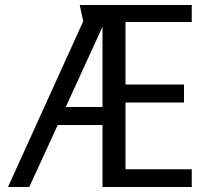

<svg xmlns="http://www.w3.org/2000/svg" viewBox="-20 -748 834 768"><path d="M390 -248H211L97 0H12L313 -663L299 -728H747V-660H482V-410H716V-338H482V-71H747V0H390ZM243 -320H390V-641Z"/></svg>

Font: Rosario Light Light
Style: Regular
Weight: 300
Version: Version 1.101; ttfautohint (v1.8.1.43-b0c9)